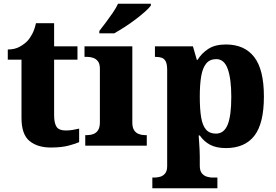

<svg xmlns="http://www.w3.org/2000/svg" viewBox="-20 -786 1489 1036"><path d="M254 10Q182 10 139 -25.5Q96 -61 96 -149V-464H22V-519Q60 -519 86.5 -534Q113 -549 128 -565Q142 -580 154.5 -604Q167 -628 174 -661H272V-536H398V-464H272V-165Q272 -122 285 -102Q298 -82 334 -82Q354 -82 372.5 -85Q391 -88 407 -92V-19Q390 -11 351 -0.5Q312 10 254 10Z M440 0V-57H452Q469 -57 484.5 -63Q500 -69 509.5 -84Q519 -99 519 -127V-415Q519 -441 509 -454.5Q499 -468 483.5 -473.5Q468 -479 452 -479H436V-536H694V-125Q694 -98 703.5 -83.5Q713 -69 728.5 -63Q744 -57 760 -57H772V0ZM516 -619Q531 -638 550.5 -664Q570 -690 588.5 -717Q607 -744 617 -766H794V-756Q785 -743 762.5 -723Q740 -703 711 -681Q682 -659 651.5 -639.5Q621 -620 596 -606H516Z M802 230V172H815Q827 172 843 168Q859 164 870.5 150.5Q882 137 882 110V-408Q882 -439 874.5 -454Q867 -469 853.5 -474Q840 -479 822 -479H816V-536H1021L1042 -463H1046Q1068 -499 1104.5 -522.5Q1141 -546 1199 -546Q1299 -546 1351.5 -478.5Q1404 -411 1404 -265Q1404 -120 1352.5 -53.5Q1301 13 1199 13Q1147 13 1113.5 -5Q1080 -23 1058 -55H1052Q1053 -39 1054.5 -18.5Q1056 2 1057 22Q1058 42 1058 60V108Q1058 136 1069.5 149.5Q1081 163 1097 167.5Q1113 172 1124 172H1153V230ZM1145 -65Q1189 -65 1208.5 -113.5Q1228 -162 1228 -263Q1228 -360 1209 -413.5Q1190 -467 1147 -467Q1112 -467 1092.5 -443Q1073 -419 1065.5 -374Q1058 -329 1058 -265Q1058 -196 1065.5 -152Q1073 -108 1092 -86.5Q1111 -65 1145 -65Z"/></svg>

Font: Noto Serif Gujarati ExtraBold
Style: Regular
Weight: 800
Version: Version 2.102